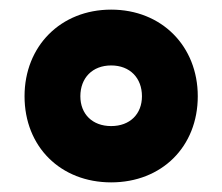

<svg xmlns="http://www.w3.org/2000/svg" viewBox="-20 -744 462 399"><path d="M211 -365C316 -365 391 -439 391 -544C391 -648 316 -724 211 -724C106 -724 31 -648 31 -544C31 -439 106 -365 211 -365ZM211 -482C172 -482 147 -507 147 -544C147 -582 172 -608 211 -608C250 -608 275 -582 275 -544C275 -507 250 -482 211 -482Z"/></svg>

Font: Noto Sans UI Black
Style: Regular
Weight: 900
Designer: Monotype Design Team
Foundry: Monotype Imaging Inc.
Version: Version 1.901